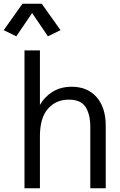

<svg xmlns="http://www.w3.org/2000/svg" viewBox="-50 -1000 638 1020"><path d="M80.1 0V-732.4H162.1V-442.4Q185.1 -484.4 228.3 -511.7Q271.5 -539.1 331.5 -539.1Q414.6 -539.1 463.1 -484.1Q511.7 -429.2 511.7 -332V0H429.7V-325.7Q429.7 -392.6 404.5 -431.6Q379.4 -470.7 315.4 -470.7Q247.1 -470.7 204.6 -422.1Q162.1 -373.5 162.1 -275.9V0ZM36.6 -807.1 -30.3 -839.8 69.3 -980H171.9L271.5 -839.8L204.6 -807.1L120.6 -930.7Z"/></svg>

Font: Schibsted Grotesk
Style: Regular
Weight: 400
Designer: Bakken & Baeck AS, Henrik Kongsvoll
Foundry: Schibsted ASA
Version: Version 1.100; ttfautohint (v1.8.4.7-5d5b);gftools[0.9.25]